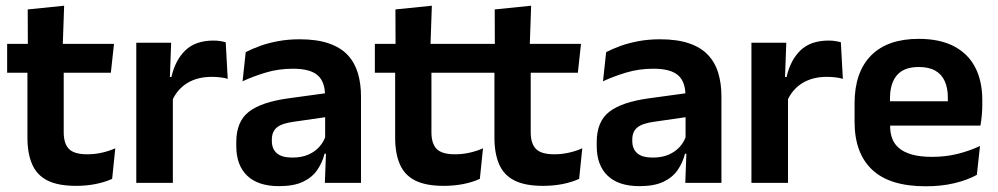

<svg xmlns="http://www.w3.org/2000/svg" viewBox="-20 -640 3492 672"><path d="M246 10.5Q183.5 10.5 146.2 -8.2Q109 -27 92.5 -65Q76 -103 76 -158.5V-444.5H203V-177.5Q203 -137.5 221.2 -118.8Q239.5 -100 285.5 -100Q312.5 -100 337.5 -105.8Q362.5 -111.5 383.5 -121L372.5 -14Q347.5 -2.5 315.2 4Q283 10.5 246 10.5ZM368 -385.5H5V-486.5H379ZM199.5 -477H77.5L77 -607L204.5 -620Z M581.5 -285 549 -370.5H580Q593.5 -430 629 -464Q664.5 -498 727.5 -498Q740.5 -498 751 -496.2Q761.5 -494.5 770 -492L777 -364Q766 -367.5 751.5 -369.2Q737 -371 721 -371Q670 -371 634.2 -348.5Q598.5 -326 581.5 -285ZM585 0H457V-490.5H579L573.5 -340L585 -335.5Z M1243.5 0H1117L1121.5 -120L1118 -131V-284.5L1117.5 -306.5Q1117.5 -354.5 1091.2 -377Q1065 -399.5 1005.5 -399.5Q955 -399.5 910.8 -386.2Q866.5 -373 829 -355.5L840 -457.5Q862 -469 890.2 -479.2Q918.5 -489.5 953.5 -496Q988.5 -502.5 1029 -502.5Q1089 -502.5 1130.5 -488.2Q1172 -474 1196.8 -447.5Q1221.5 -421 1232.5 -384.2Q1243.5 -347.5 1243.5 -303ZM956.5 11.5Q883.5 11.5 845.2 -25Q807 -61.5 807 -129V-143Q807 -214.5 851 -248.8Q895 -283 990.5 -296L1129.5 -315L1137 -232.5L1009 -214Q967 -208.5 949.2 -194Q931.5 -179.5 931.5 -151.5V-146.5Q931.5 -119 948.8 -103.8Q966 -88.5 1003 -88.5Q1036 -88.5 1059.5 -99Q1083 -109.5 1098.2 -126.8Q1113.5 -144 1120 -165.5L1138 -102H1116Q1108 -70.5 1090.2 -44.8Q1072.5 -19 1040.5 -3.8Q1008.5 11.5 956.5 11.5Z M1533 10.5Q1470.5 10.5 1433.2 -8.2Q1396 -27 1379.5 -65Q1363 -103 1363 -158.5V-444.5H1490V-177.5Q1490 -137.5 1508.2 -118.8Q1526.5 -100 1572.5 -100Q1599.5 -100 1624.5 -105.8Q1649.5 -111.5 1670.5 -121L1659.5 -14Q1634.5 -2.5 1602.2 4Q1570 10.5 1533 10.5ZM1655 -385.5H1292V-486.5H1666ZM1486.5 -477H1364.5L1364 -607L1491.5 -620Z M1880.5 10.5Q1818 10.5 1780.8 -8.2Q1743.5 -27 1727 -65Q1710.5 -103 1710.5 -158.5V-444.5H1837.5V-177.5Q1837.5 -137.5 1855.8 -118.8Q1874 -100 1920 -100Q1947 -100 1972 -105.8Q1997 -111.5 2018 -121L2007 -14Q1982 -2.5 1949.8 4Q1917.5 10.5 1880.5 10.5ZM2002.5 -385.5H1639.5V-486.5H2013.5ZM1834 -477H1712L1711.5 -607L1839 -620Z M2505 0H2378.5L2383 -120L2379.5 -131V-284.5L2379 -306.5Q2379 -354.5 2352.8 -377Q2326.5 -399.5 2267 -399.5Q2216.5 -399.5 2172.2 -386.2Q2128 -373 2090.5 -355.5L2101.5 -457.5Q2123.5 -469 2151.8 -479.2Q2180 -489.5 2215 -496Q2250 -502.5 2290.5 -502.5Q2350.5 -502.5 2392 -488.2Q2433.5 -474 2458.2 -447.5Q2483 -421 2494 -384.2Q2505 -347.5 2505 -303ZM2218 11.5Q2145 11.5 2106.8 -25Q2068.5 -61.5 2068.5 -129V-143Q2068.5 -214.5 2112.5 -248.8Q2156.5 -283 2252 -296L2391 -315L2398.5 -232.5L2270.5 -214Q2228.5 -208.5 2210.8 -194Q2193 -179.5 2193 -151.5V-146.5Q2193 -119 2210.2 -103.8Q2227.5 -88.5 2264.5 -88.5Q2297.5 -88.5 2321 -99Q2344.5 -109.5 2359.8 -126.8Q2375 -144 2381.5 -165.5L2399.5 -102H2377.5Q2369.5 -70.5 2351.8 -44.8Q2334 -19 2302 -3.8Q2270 11.5 2218 11.5Z M2734.5 -285 2702 -370.5H2733Q2746.5 -430 2782 -464Q2817.5 -498 2880.5 -498Q2893.5 -498 2904 -496.2Q2914.5 -494.5 2923 -492L2930 -364Q2919 -367.5 2904.5 -369.2Q2890 -371 2874 -371Q2823 -371 2787.2 -348.5Q2751.5 -326 2734.5 -285ZM2738 0H2610V-490.5H2732L2726.5 -340L2738 -335.5Z M3220 12Q3094 12 3032.5 -46Q2971 -104 2971 -214V-278Q2971 -387 3028.5 -445.5Q3086 -504 3195.5 -504Q3269.5 -504 3319 -478Q3368.5 -452 3393.2 -404.2Q3418 -356.5 3418 -290V-272.5Q3418 -254.5 3416.2 -235.8Q3414.5 -217 3411.5 -200.5H3295.5Q3297 -228 3297.2 -252.8Q3297.5 -277.5 3297.5 -297.5Q3297.5 -332 3286.5 -356.2Q3275.5 -380.5 3253 -393Q3230.5 -405.5 3195.5 -405.5Q3144 -405.5 3119.5 -377Q3095 -348.5 3095 -296V-250.5L3095.5 -236V-197.5Q3095.5 -174.5 3102.8 -155Q3110 -135.5 3127 -121.2Q3144 -107 3172.2 -99Q3200.5 -91 3243 -91Q3289 -91 3330.8 -101.2Q3372.5 -111.5 3410 -129L3399 -28Q3365.5 -9.5 3320.2 1.2Q3275 12 3220 12ZM3385.5 -200.5H3039V-285.5H3385.5Z"/></svg>

Font: Anek Kannada Medium SemiBold
Style: Regular
Weight: 600
Version: Version 1.003